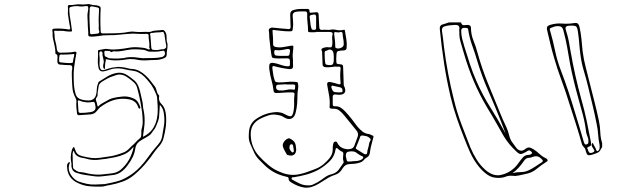

<svg xmlns="http://www.w3.org/2000/svg" viewBox="-20 -844 3040 925"><path d="M489 -559Q491 -554 489 -548.5Q487 -543 487 -538Q487 -533 486 -527.5Q485 -522 486 -516Q486 -512 483 -512Q481 -511 479 -515Q475 -526 478 -534Q481 -543 479.5 -552Q478 -561 476 -569Q475 -573 474 -576Q473 -579 474 -583Q475 -586 473 -592Q470 -597 466 -597Q461 -596 459 -591Q458 -587 458.5 -583.5Q459 -580 459 -577Q461 -564 460 -551.5Q459 -539 460 -526Q462 -513 467 -508.5Q472 -504 485 -508Q497 -512 509.5 -515.5Q522 -519 535 -520Q546 -522 556.5 -521.5Q567 -521 577 -519Q587 -518 596 -515Q605 -512 615 -512Q635 -511 651.5 -502Q668 -493 682 -480Q695 -468 705.5 -454Q716 -440 727 -426Q729 -423 730.5 -419.5Q732 -416 733 -412Q735 -406 737 -399Q739 -392 744 -387Q747 -385 747 -381Q747 -377 746 -374Q745 -356 757 -344Q769 -332 774 -317Q779 -302 780 -285Q782 -256 778 -228Q774 -200 766 -172Q760 -155 747 -140Q732 -124 719 -105Q706 -86 692 -69Q662 -31 627 -2Q601 20 570.5 31Q540 42 507 48Q497 49 487.5 52Q478 55 468 55Q440 56 412 53.5Q384 51 358 39Q303 15 303 -44Q303 -55 310 -61Q313 -64 316 -62Q319 -61 316 -58Q305 -31 319.5 -5.5Q334 20 357 30Q377 37 397.5 41.5Q418 46 439 45Q450 44 461.5 44Q473 44 484 43Q512 38 539.5 31Q567 24 591 10Q609 0 625 -12.5Q641 -25 655 -40Q676 -62 693.5 -87Q711 -112 730 -134Q741 -146 749.5 -158Q758 -170 761 -186Q766 -212 770 -239Q774 -266 770 -293Q769 -306 764.5 -317.5Q760 -329 750 -339Q749 -326 748.5 -314Q748 -302 747 -290Q747 -275 742 -261.5Q737 -248 731 -234Q727 -225 721.5 -218.5Q716 -212 711 -204Q706 -196 699 -191.5Q692 -187 684 -182Q676 -178 668 -173Q660 -168 652 -163Q635 -150 632 -130Q629 -107 619 -86.5Q609 -66 595 -48Q581 -28 562.5 -15Q544 -2 518 0Q497 2 475.5 5Q454 8 433 5Q412 2 391 -1Q370 -4 350 -11Q324 -18 324 -49Q324 -51 324.5 -53.5Q325 -56 324 -57Q317 -88 326 -120Q327 -126 331 -131Q331 -135 335 -135Q339 -135 339 -131Q341 -127 343 -121Q349 -98 375 -92Q398 -86 421 -83Q440 -81 459 -83.5Q478 -86 497 -89Q518 -91 538.5 -97Q559 -103 579 -111Q590 -116 598.5 -124.5Q607 -133 615 -141Q625 -149 633.5 -158.5Q642 -168 652 -176Q660 -182 660.5 -191Q661 -200 661 -209Q661 -212 661 -215Q661 -218 662 -221Q668 -241 667.5 -261Q667 -281 665 -300Q661 -329 655.5 -358Q650 -387 642 -416Q638 -435 625.5 -446.5Q613 -458 599 -468Q592 -473 585 -477Q578 -481 570 -483Q554 -487 540.5 -482.5Q527 -478 513 -473Q503 -469 493.5 -463.5Q484 -458 474 -452Q467 -448 461.5 -442Q456 -436 455 -427Q454 -417 452 -407Q450 -397 450 -386Q450 -379 445 -374Q440 -368 443 -359Q445 -354 446.5 -348Q448 -342 449 -336Q451 -327 456 -334Q464 -342 473.5 -347Q483 -352 492 -357Q509 -368 526 -372Q543 -376 562 -378Q593 -383 620 -371Q636 -365 643.5 -353.5Q651 -342 656 -328Q657 -322 653 -321Q651 -320 650 -321.5Q649 -323 647 -324Q645 -328 645 -330Q639 -347 626.5 -355.5Q614 -364 598 -366Q544 -375 493 -347Q486 -343 478 -338Q470 -333 462 -327Q458 -323 454.5 -319Q451 -315 447 -310Q436 -295 417 -293Q403 -292 388.5 -291Q374 -290 360 -289Q352 -289 351 -298Q349 -312 348 -326Q347 -340 348 -354Q349 -359 347 -364.5Q345 -370 343 -374Q331 -396 329 -420Q328 -435 327 -450Q326 -465 326 -479Q326 -487 326 -495.5Q326 -504 328 -511V-519Q328 -530 317 -530Q305 -530 293 -531Q281 -532 268 -533Q260 -533 257 -543Q256 -550 256.5 -556.5Q257 -563 257 -570Q257 -575 256 -578.5Q255 -582 250 -583Q246 -585 247 -588Q247 -606 243 -623.5Q239 -641 235 -659Q233 -668 233.5 -677.5Q234 -687 232 -697Q231 -706 242 -706Q259 -707 276.5 -706Q294 -705 311 -702Q319 -701 318 -709Q315 -726 312 -743.5Q309 -761 307 -778Q307 -786 307.5 -795Q308 -804 307 -812Q306 -815 308.5 -817.5Q311 -820 314 -820Q328 -819 341 -821.5Q354 -824 367 -823Q376 -822 384.5 -822.5Q393 -823 402 -824Q407 -825 410.5 -824Q414 -823 418 -822Q428 -819 437.5 -819Q447 -819 457 -815Q465 -812 465 -804Q462 -749 465 -693Q465 -683 475 -683Q501 -683 527.5 -683.5Q554 -684 580 -687Q592 -689 604.5 -691Q617 -693 629 -691Q647 -689 664.5 -690Q682 -691 699 -690Q704 -690 708.5 -692Q713 -694 717 -695Q728 -697 740 -697.5Q752 -698 763 -700Q768 -700 773 -695Q781 -685 782 -674Q783 -663 783 -652Q783 -647 784.5 -642Q786 -637 787 -632Q788 -619 785.5 -606.5Q783 -594 783 -580Q783 -569 771 -564Q750 -555 728 -555Q709 -555 691 -553.5Q673 -552 654 -554Q645 -555 636.5 -557Q628 -559 619 -559Q607 -560 595 -558.5Q583 -557 571 -555Q552 -553 533.5 -553Q515 -553 496 -558Q494 -559 489 -559ZM669 -185Q698 -199 714 -221Q730 -243 736 -273Q740 -293 740 -314Q740 -335 738 -356Q737 -363 737 -370Q737 -377 735 -383Q728 -401 719.5 -417.5Q711 -434 698 -449Q687 -463 675 -475Q663 -487 647 -495Q636 -501 624 -502.5Q612 -504 601 -506Q585 -510 568 -513Q551 -516 534 -514Q521 -513 509 -508.5Q497 -504 483 -501Q458 -495 454 -521Q450 -540 451.5 -558.5Q453 -577 452 -596Q452 -603 457 -603Q469 -605 481 -607.5Q493 -610 505 -607Q517 -605 529 -605.5Q541 -606 552 -607Q575 -609 598.5 -613.5Q622 -618 646 -616Q657 -615 667.5 -614Q678 -613 688 -609Q690 -608 693.5 -606.5Q697 -605 700 -606Q703 -608 701 -611Q699 -614 699 -617Q701 -630 698.5 -643.5Q696 -657 696 -670Q698 -681 686 -681Q670 -680 654.5 -680.5Q639 -681 623 -682H619Q603 -681 587.5 -680Q572 -679 556 -677Q531 -674 504.5 -674.5Q478 -675 452 -670Q442 -669 432.5 -668Q423 -667 413 -668Q405 -670 405 -676Q406 -687 404.5 -698Q403 -709 403 -719Q403 -738 401.5 -756.5Q400 -775 404 -793Q405 -796 405 -799Q405 -802 405 -805Q406 -816 395 -815Q380 -812 366 -813Q345 -817 322 -811Q314 -809 314 -802Q314 -794 314.5 -785.5Q315 -777 316 -769Q319 -752 321.5 -735Q324 -718 326 -701Q327 -699 327 -695.5Q327 -692 322 -692Q317 -692 311 -692Q305 -692 299 -693Q286 -696 272.5 -695.5Q259 -695 245 -696Q240 -696 241 -691Q243 -681 243 -670Q243 -659 246 -648Q249 -638 251 -627.5Q253 -617 254 -606Q257 -590 271 -590Q288 -591 305.5 -591Q323 -591 339 -595Q344 -596 347 -593Q350 -590 348 -586Q346 -581 346 -576Q346 -571 344 -566Q340 -543 337 -519Q334 -495 335 -471Q335 -452 336.5 -432Q338 -412 344 -392Q348 -375 365 -367Q376 -363 386.5 -361.5Q397 -360 407 -360Q438 -360 444 -393Q446 -404 446.5 -416Q447 -428 451 -438Q453 -443 454 -446.5Q455 -450 459 -452Q477 -463 495.5 -474.5Q514 -486 535 -491Q567 -499 593 -482Q600 -478 606 -473Q612 -468 619 -463Q631 -455 638.5 -444Q646 -433 650 -420Q655 -405 658 -389.5Q661 -374 665 -359Q668 -348 668.5 -336Q669 -324 672 -312Q679 -279 676 -243Q675 -229 672.5 -214.5Q670 -200 669 -185ZM457 -796Q459 -806 450 -808Q444 -809 438 -810.5Q432 -812 426 -813Q412 -816 412 -800V-792Q410 -766 411.5 -739Q413 -712 414 -686Q414 -679 421 -679Q428 -680 435 -680.5Q442 -681 449 -682Q454 -682 457 -686Q460 -690 458 -694Q455 -702 455.5 -708.5Q456 -715 456 -722Q455 -741 455.5 -759.5Q456 -778 457 -796ZM727 -603Q738 -602 748 -604.5Q758 -607 768 -607Q773 -608 777.5 -612Q782 -616 781 -623Q778 -637 776 -651.5Q774 -666 772 -679Q771 -681 770 -683.5Q769 -686 768 -688Q766 -692 763 -690Q752 -688 741 -688Q730 -688 719 -686Q715 -685 711 -685.5Q707 -686 704 -682Q702 -679 703.5 -675Q705 -671 705 -667Q706 -654 707 -640.5Q708 -627 709 -613Q711 -603 720 -604Q724 -604 727 -603ZM498 -599Q494 -598 490.5 -599Q487 -600 484 -598Q482 -596 483 -585Q484 -574 487 -572Q493 -570 498.5 -566.5Q504 -563 510 -563Q520 -562 530 -562Q540 -562 550 -562Q556 -563 562 -563Q568 -563 575 -564Q601 -571 631 -568Q645 -566 658 -564.5Q671 -563 684 -564Q703 -564 721.5 -564.5Q740 -565 759 -569Q768 -571 772.5 -578Q777 -585 773 -595Q771 -601 765.5 -599.5Q760 -598 755 -598Q754 -599 751 -597Q739 -595 727 -595Q715 -595 703 -595Q694 -595 686.5 -599Q679 -603 671 -604Q652 -606 632.5 -606.5Q613 -607 593 -603Q580 -601 567 -598.5Q554 -596 540 -596Q535 -597 530 -597Q525 -597 520 -594Q515 -592 513 -594Q510 -599 506 -598.5Q502 -598 498 -599ZM286 -542Q293 -541 302 -540.5Q311 -540 320 -540Q324 -541 328 -541.5Q332 -542 332 -549Q332 -555 334 -561.5Q336 -568 337 -574Q338 -582 337 -583.5Q336 -585 328 -583Q318 -582 306.5 -581.5Q295 -581 284 -581Q271 -582 268.5 -580Q266 -578 265 -564Q264 -548 266.5 -545.5Q269 -543 286 -542ZM368 -300Q380 -300 392.5 -301Q405 -302 417 -304Q444 -309 440 -331Q439 -335 438.5 -339.5Q438 -344 436 -348Q435 -354 428 -353Q420 -352 412 -351Q404 -350 396 -351Q387 -352 378.5 -354Q370 -356 362 -360Q355 -362 355 -355Q356 -344 356.5 -332Q357 -320 358 -309Q358 -300 368 -300ZM335 -119Q331 -112 330 -105.5Q329 -99 330 -93Q330 -80 330.5 -66Q331 -52 332 -38Q332 -33 336 -30Q341 -26 347 -22Q353 -18 360 -16Q371 -15 382.5 -13Q394 -11 405 -8Q420 -5 435 -3.5Q450 -2 466 -3Q480 -4 493.5 -6Q507 -8 520 -9Q543 -12 560 -25Q611 -68 624 -137Q622 -135 621 -134Q620 -133 619 -132Q602 -111 579.5 -101Q557 -91 532 -86Q513 -82 492 -79Q471 -76 451 -74Q441 -73 430.5 -73.5Q420 -74 409 -76Q400 -78 391.5 -80.5Q383 -83 374 -84Q359 -87 349 -95Q339 -103 335 -119Z M1568 -700Q1583 -704 1600 -700Q1617 -696 1634 -700Q1642 -703 1642 -694Q1645 -675 1648.5 -655Q1652 -635 1650 -615Q1650 -601 1635 -601Q1609 -600 1604.5 -595Q1600 -590 1600 -564V-557Q1600 -541 1602.5 -538Q1605 -535 1621 -534Q1633 -534 1633 -522Q1634 -500 1634.5 -479Q1635 -458 1636 -436Q1636 -432 1638.5 -427.5Q1641 -423 1642 -418Q1649 -393 1623 -388Q1616 -387 1609 -387.5Q1602 -388 1595 -389Q1583 -389 1583 -378V-342Q1583 -331 1593 -332Q1610 -333 1622 -325Q1634 -317 1644 -306Q1660 -289 1674 -271Q1688 -253 1702 -234Q1713 -221 1726 -210.5Q1739 -200 1758 -198H1759Q1779 -190 1779.5 -187.5Q1780 -185 1775 -168Q1771 -154 1767.5 -139Q1764 -124 1762 -108Q1761 -100 1757 -94Q1753 -88 1745 -84Q1738 -80 1733 -73.5Q1728 -67 1720 -63Q1707 -58 1694.5 -56Q1682 -54 1668 -54Q1643 -54 1630 -32Q1617 -9 1595 -2Q1573 5 1553.5 17.5Q1534 30 1514 42Q1477 64 1445.5 59.5Q1414 55 1380 33Q1377 31 1374 27.5Q1371 24 1371 21Q1371 11 1365.5 9Q1360 7 1354 6Q1295 -8 1254 -49Q1248 -55 1241.5 -61.5Q1235 -68 1229 -74Q1213 -90 1204 -110Q1195 -130 1186 -150Q1179 -166 1178.5 -182Q1178 -198 1180 -214Q1182 -231 1189.5 -244.5Q1197 -258 1210 -268Q1255 -301 1311 -304Q1335 -304 1352 -294Q1375 -281 1383 -284.5Q1391 -288 1395 -313Q1398 -333 1397 -352Q1396 -371 1399 -390Q1400 -397 1390 -399Q1380 -399 1370 -399Q1360 -399 1350 -398Q1340 -397 1330 -396.5Q1320 -396 1310 -396Q1299 -396 1298 -407Q1295 -433 1288 -457.5Q1281 -482 1278 -507Q1277 -510 1277 -513Q1277 -516 1277 -519Q1276 -534 1281.5 -538.5Q1287 -543 1303 -540Q1317 -537 1331 -532Q1345 -527 1360 -525Q1372 -524 1374.5 -526Q1377 -528 1377 -540Q1376 -542 1376.5 -544Q1377 -546 1377 -547Q1377 -557 1374 -560Q1371 -563 1362 -563Q1348 -563 1334.5 -562.5Q1321 -562 1307 -563Q1294 -564 1291.5 -567Q1289 -570 1287 -583Q1284 -600 1282.5 -616Q1281 -632 1279 -648Q1277 -660 1277 -672.5Q1277 -685 1275 -697Q1274 -703 1280 -707.5Q1286 -712 1293 -711Q1303 -710 1313.5 -709Q1324 -708 1334 -707Q1343 -706 1352 -705.5Q1361 -705 1370 -704Q1380 -703 1380 -714Q1379 -729 1379 -744Q1379 -759 1378 -774Q1378 -792 1395 -796Q1412 -801 1428.5 -801Q1445 -801 1461 -801Q1472 -801 1471 -790Q1470 -781 1480 -783Q1486 -784 1492 -784Q1498 -784 1504 -785Q1515 -786 1515 -774Q1516 -759 1516.5 -744Q1517 -729 1518 -715Q1518 -699 1532 -700Q1540 -701 1549 -700.5Q1558 -700 1568 -700ZM1502 -690V-689Q1495 -689 1487.5 -688.5Q1480 -688 1472 -689Q1464 -689 1464 -695Q1464 -716 1461.5 -736.5Q1459 -757 1460 -778Q1460 -789 1450 -789Q1439 -789 1427.5 -789Q1416 -789 1405 -787Q1389 -784 1390 -767Q1391 -753 1392 -738Q1393 -723 1391 -709Q1390 -698 1388 -695.5Q1386 -693 1374 -693Q1356 -693 1338.5 -695Q1321 -697 1303 -699Q1299 -700 1295.5 -699.5Q1292 -699 1293 -693Q1296 -662 1296 -629Q1296 -621 1307 -618Q1325 -614 1343 -617Q1361 -620 1378 -623Q1390 -625 1392 -623.5Q1394 -622 1393 -611Q1392 -598 1390.5 -586Q1389 -574 1391 -561Q1392 -552 1391.5 -543.5Q1391 -535 1392 -527Q1393 -510 1374 -511Q1356 -513 1338 -516.5Q1320 -520 1302 -525Q1291 -529 1292 -516Q1294 -503 1295.5 -490.5Q1297 -478 1301 -465Q1304 -453 1307 -450.5Q1310 -448 1323 -447Q1342 -447 1360.5 -449Q1379 -451 1398 -450Q1411 -449 1413.5 -447Q1416 -445 1417 -431Q1417 -420 1415 -408.5Q1413 -397 1413 -386Q1413 -365 1411.5 -344.5Q1410 -324 1405 -304Q1400 -280 1384.5 -273Q1369 -266 1348 -279Q1341 -284 1333.5 -286.5Q1326 -289 1318 -290Q1295 -295 1274.5 -288.5Q1254 -282 1234 -272Q1185 -247 1188 -192Q1190 -135 1227 -93Q1250 -68 1275.5 -47Q1301 -26 1333 -14Q1380 6 1428 -6Q1437 -8 1445.5 -10.5Q1454 -13 1462 -16Q1482 -23 1502 -31Q1522 -39 1539 -53Q1558 -69 1571.5 -87.5Q1585 -106 1583 -134Q1583 -139 1584 -144Q1585 -149 1586 -153Q1587 -160 1596 -162Q1601 -163 1605 -156Q1613 -140 1626 -133Q1639 -126 1655 -125Q1669 -125 1677 -129.5Q1685 -134 1689 -147Q1693 -157 1696 -166Q1699 -175 1703 -185Q1709 -203 1696 -217Q1682 -234 1668 -251.5Q1654 -269 1640 -286Q1629 -300 1615.5 -311Q1602 -322 1582 -320Q1580 -320 1578.5 -320.5Q1577 -321 1575 -321Q1566 -322 1568 -330Q1570 -356 1566 -381Q1562 -406 1557 -431Q1552 -454 1575 -448Q1584 -446 1593.5 -443.5Q1603 -441 1612 -438Q1622 -436 1621 -445Q1617 -480 1621 -514Q1621 -524 1612 -523Q1605 -522 1598.5 -523Q1592 -524 1585 -522Q1575 -521 1565 -520Q1555 -519 1544 -521Q1534 -524 1534 -534Q1534 -548 1533 -562.5Q1532 -577 1532 -590Q1533 -595 1529.5 -601Q1526 -607 1533 -611Q1538 -614 1543.5 -615Q1549 -616 1555 -617Q1557 -617 1559.5 -616.5Q1562 -616 1564 -616Q1575 -615 1577.5 -618Q1580 -621 1581 -631Q1582 -642 1580.5 -654Q1579 -666 1582 -677Q1586 -690 1568 -690ZM1480 -708Q1482 -701 1486 -701Q1490 -701 1494 -700Q1503 -700 1503 -710V-754Q1504 -769 1499.5 -772.5Q1495 -776 1480 -772Q1471 -770 1472 -762Q1474 -749 1475 -735Q1476 -721 1480 -708ZM1608 -688Q1601 -689 1595 -689.5Q1589 -690 1590 -679Q1592 -665 1593.5 -650.5Q1595 -636 1595 -622Q1595 -619 1595.5 -616Q1596 -613 1600 -612Q1611 -608 1624 -614Q1637 -620 1636 -633Q1636 -641 1635 -649.5Q1634 -658 1632 -666Q1631 -671 1631 -677Q1631 -683 1629 -687Q1625 -692 1619 -689.5Q1613 -687 1608 -688ZM1339 -575H1365Q1375 -575 1375 -585Q1376 -588 1376 -591Q1376 -594 1377 -596Q1380 -609 1365 -608Q1353 -606 1340.5 -603.5Q1328 -601 1315 -602Q1311 -603 1306.5 -603Q1302 -603 1301 -595Q1300 -576 1313 -576Q1320 -575 1326.5 -575Q1333 -575 1339 -575ZM1588 -561Q1588 -567 1588 -573.5Q1588 -580 1587 -586Q1585 -599 1576.5 -603.5Q1568 -608 1556 -601Q1553 -600 1548.5 -598.5Q1544 -597 1544 -590Q1544 -578 1544.5 -565.5Q1545 -553 1547 -540Q1548 -533 1555 -532Q1575 -528 1581.5 -533Q1588 -538 1588 -557ZM1359 -437V-438Q1349 -437 1339.5 -437Q1330 -437 1320 -436Q1317 -435 1314.5 -434.5Q1312 -434 1311 -430Q1306 -410 1328 -408Q1345 -407 1361.5 -411Q1378 -415 1394 -412Q1401 -411 1401 -417Q1401 -423 1402 -427Q1404 -437 1393 -437ZM1610 -399H1615Q1620 -400 1625 -399.5Q1630 -399 1630 -406Q1632 -421 1616 -424Q1609 -425 1602 -427Q1595 -429 1587 -430Q1585 -431 1582.5 -431.5Q1580 -432 1578 -430Q1575 -427 1577 -420Q1582 -406 1587.5 -402.5Q1593 -399 1610 -399ZM1728 -191Q1716 -192 1715 -184Q1711 -172 1706 -160Q1701 -148 1696 -136Q1691 -129 1698 -125Q1715 -114 1735 -102Q1748 -97 1749 -109Q1750 -120 1753.5 -130.5Q1757 -141 1758 -151Q1759 -159 1764 -166Q1769 -173 1760 -180Q1753 -186 1745 -188Q1737 -190 1729 -191ZM1407 -124Q1407 -106 1396 -98.5Q1385 -91 1368 -97Q1363 -97 1361 -101Q1356 -110 1351 -119Q1346 -128 1343 -138Q1340 -149 1348 -160.5Q1356 -172 1366 -176Q1371 -179 1376 -177Q1395 -167 1400.5 -156.5Q1406 -146 1407 -124ZM1395 -124Q1394 -127 1393.5 -132Q1393 -137 1392 -142Q1390 -149 1385 -149Q1380 -150 1376 -143Q1371 -126 1382 -116Q1384 -114 1385.5 -111.5Q1387 -109 1391 -110Q1396 -112 1395.5 -115.5Q1395 -119 1395 -124ZM1463 49Q1477 50 1488 45Q1499 40 1510 34Q1527 24 1543.5 11.5Q1560 -1 1579 -5Q1602 -12 1613 -28Q1624 -44 1635 -60Q1637 -62 1635 -66Q1632 -75 1632.5 -84Q1633 -93 1634 -101Q1635 -111 1627 -114Q1621 -116 1616.5 -120Q1612 -124 1607 -128Q1598 -135 1597 -125Q1591 -90 1569 -68Q1547 -46 1519 -29Q1491 -13 1459.5 -4Q1428 5 1395 10Q1392 10 1389 10Q1386 10 1385 14Q1383 20 1391 23Q1408 33 1425.5 41Q1443 49 1463 49ZM1671 -66Q1681 -68 1693 -68Q1705 -68 1717 -73Q1722 -75 1725.5 -78Q1729 -81 1730 -85Q1730 -90 1726 -91Q1722 -92 1719 -94Q1715 -96 1711 -98.5Q1707 -101 1703 -104Q1694 -112 1684 -114Q1674 -116 1663 -114Q1646 -113 1646 -95Q1646 -92 1646.5 -89Q1647 -86 1648 -83Q1650 -70 1652.5 -67.5Q1655 -65 1671 -66Z M2201 -736Q2205 -722 2214.5 -722.5Q2224 -723 2232 -724Q2249 -724 2249 -710Q2249 -678 2261 -648.5Q2273 -619 2281 -588Q2302 -513 2331.5 -441Q2361 -369 2390 -298Q2401 -270 2414 -243.5Q2427 -217 2434 -188Q2439 -170 2448.5 -157.5Q2458 -145 2468 -131Q2476 -121 2487 -118.5Q2498 -116 2509 -125Q2520 -134 2528.5 -133.5Q2537 -133 2550 -125Q2566 -115 2579 -102.5Q2592 -90 2609 -82Q2616 -79 2618 -73.5Q2620 -68 2612 -64Q2588 -49 2565 -30Q2542 -11 2513 -6Q2497 -3 2481 1Q2465 5 2451 3Q2432 1 2416.5 7Q2401 13 2384 13Q2352 14 2329.5 -1.5Q2307 -17 2288 -40Q2262 -72 2245.5 -108.5Q2229 -145 2215 -182Q2196 -230 2179.5 -278.5Q2163 -327 2151 -377Q2132 -457 2119.5 -538.5Q2107 -620 2099 -702Q2096 -723 2115 -727Q2123 -729 2129.5 -731.5Q2136 -734 2143 -736ZM2881 -136Q2871 -117 2866 -112.5Q2861 -108 2840 -101Q2819 -94 2812.5 -97Q2806 -100 2801 -121Q2799 -130 2793 -135Q2787 -140 2784 -148Q2770 -198 2754.5 -247Q2739 -296 2723 -345Q2706 -401 2685.5 -456Q2665 -511 2649 -567Q2639 -601 2631 -634.5Q2623 -668 2615 -702Q2614 -711 2616.5 -715.5Q2619 -720 2630 -724Q2659 -733 2688.5 -730.5Q2718 -728 2747 -733Q2761 -735 2766 -728Q2771 -721 2773 -709Q2779 -681 2781.5 -653Q2784 -625 2787 -596Q2792 -558 2801.5 -521.5Q2811 -485 2820 -448Q2832 -401 2844 -354Q2856 -307 2866 -259Q2871 -234 2872 -207Q2873 -180 2881 -154ZM2193 -689Q2193 -694 2192.5 -697.5Q2192 -701 2193 -704Q2196 -725 2172 -724Q2159 -723 2147 -722Q2135 -721 2122 -717Q2108 -713 2109 -697Q2112 -678 2114.5 -658Q2117 -638 2119 -618Q2127 -554 2139 -490Q2151 -426 2167 -363Q2181 -304 2202.5 -247Q2224 -190 2246 -134Q2259 -103 2276.5 -75Q2294 -47 2319 -25Q2334 -12 2351 -5Q2368 2 2387 0Q2416 -5 2439.5 -20.5Q2463 -36 2479 -60Q2489 -74 2499.5 -86Q2510 -98 2529 -98Q2531 -98 2533.5 -99Q2536 -100 2538 -101Q2548 -106 2539 -114Q2531 -122 2524.5 -118.5Q2518 -115 2512 -111Q2496 -102 2488 -102Q2480 -102 2467 -115Q2432 -147 2408 -186Q2388 -221 2368.5 -255.5Q2349 -290 2328 -324Q2291 -386 2263 -451.5Q2235 -517 2215 -587Q2208 -613 2200 -638Q2192 -663 2193 -689ZM2836 -156Q2838 -152 2839.5 -148Q2841 -144 2843 -141Q2848 -134 2851.5 -124Q2855 -114 2859 -116Q2867 -119 2868.5 -130Q2870 -141 2868 -149Q2863 -173 2861.5 -197Q2860 -221 2855 -244Q2846 -291 2835 -336.5Q2824 -382 2813 -428Q2804 -465 2793 -501.5Q2782 -538 2777 -576Q2773 -603 2771 -630.5Q2769 -658 2765 -686Q2762 -712 2755 -717Q2748 -722 2721 -720Q2708 -719 2705.5 -713Q2703 -707 2707 -696Q2715 -672 2720 -647Q2725 -622 2729 -596Q2749 -481 2780 -368Q2795 -316 2806 -264Q2817 -212 2827 -159Q2828 -153 2827.5 -147Q2827 -141 2819 -138Q2806 -134 2810 -127.5Q2814 -121 2815 -115Q2819 -107 2825 -107Q2831 -107 2837 -110Q2846 -115 2843 -120Q2840 -125 2837 -130Q2833 -136 2830.5 -142.5Q2828 -149 2836 -156ZM2815 -165Q2815 -176 2810.5 -186Q2806 -196 2804 -206Q2799 -249 2788 -291Q2777 -333 2765 -375Q2754 -414 2744.5 -453.5Q2735 -493 2727 -533Q2720 -574 2712.5 -616Q2705 -658 2694 -698Q2690 -712 2682.5 -715.5Q2675 -719 2664 -718Q2657 -718 2650 -715.5Q2643 -713 2635 -710Q2626 -708 2630 -697Q2644 -649 2654 -600.5Q2664 -552 2682 -505Q2701 -456 2717.5 -406Q2734 -356 2749 -306Q2760 -270 2771 -234Q2782 -198 2792 -162Q2794 -157 2796 -152Q2798 -147 2805 -148Q2813 -150 2814 -155Q2815 -160 2815 -165ZM2416 -200Q2410 -216 2404 -231.5Q2398 -247 2392 -263Q2364 -334 2333 -404.5Q2302 -475 2280 -548Q2269 -586 2255.5 -623Q2242 -660 2236 -699Q2235 -709 2229 -709Q2223 -709 2217 -710Q2202 -710 2202 -696Q2202 -677 2206.5 -658Q2211 -639 2217 -620Q2230 -578 2243.5 -536.5Q2257 -495 2275 -454Q2304 -387 2343 -325.5Q2382 -264 2416 -200ZM2449 -10Q2469 -15 2489.5 -15Q2510 -15 2528 -24Q2545 -32 2559.5 -42Q2574 -52 2590 -62Q2600 -69 2591 -76Q2580 -88 2569.5 -90.5Q2559 -93 2543 -87Q2540 -86 2537 -85Q2534 -84 2531 -84Q2521 -84 2514.5 -79.5Q2508 -75 2503 -67Q2492 -51 2479 -36.5Q2466 -22 2449 -10Z"/></svg>

Font: Rock 3D
Style: Regular
Weight: 400
Version: Version 1.000